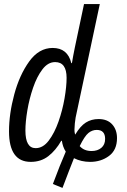

<svg xmlns="http://www.w3.org/2000/svg" viewBox="-20 -780 618 937"><path d="M285 137Q301 94 315.5 57Q330 20 341 -8Q377 10 420 10Q473 10 512 -19Q551 -48 551 -106Q551 -147 527.5 -173Q504 -199 461 -199Q426 -199 399 -182Q372 -165 347 -123Q342 -137 344 -158Q344 -174 349 -206L467 -760H390L345 -547Q341 -528 337.5 -509Q334 -490 331 -472H328Q310 -546 237 -546Q170 -546 122.5 -480Q75 -414 49.5 -319Q24 -224 24 -139Q24 10 130 10Q180 10 216 -18Q252 -46 279 -93H282Q286 -63 301 -40Q273 24 238 118ZM154 -57Q104 -57 104 -143Q104 -185 113.5 -241.5Q123 -298 141.5 -352Q160 -406 187 -441.5Q214 -477 249 -477Q305 -477 305 -400Q305 -358 295 -300Q285 -242 265.5 -186.5Q246 -131 218 -94Q190 -57 154 -57ZM427 -43Q390 -43 369 -67Q393 -116 411.5 -131Q430 -146 452 -146Q493 -146 493 -102Q493 -74 474.5 -58.5Q456 -43 427 -43Z"/></svg>

Font: Noto Sans UI Condensed
Style: Italic
Weight: 400
Width: 3
Italic angle: -12°
Designer: Monotype Design Team
Foundry: Monotype Imaging Inc.
Version: Version 1.901